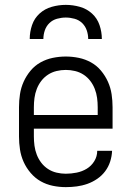

<svg xmlns="http://www.w3.org/2000/svg" viewBox="-20 -760 540 788"><path d="M250 8Q223 8 196.5 2.5Q170 -3 147 -16Q124 -29 106 -50Q88 -71 77 -95.5Q66 -120 62 -146.5Q58 -173 58 -200V-320Q58 -347 62 -373.5Q66 -400 77 -424.5Q88 -449 105.5 -470Q123 -491 146.5 -504Q170 -517 196.5 -522.5Q223 -528 250 -528Q277 -528 303.5 -522.5Q330 -517 353.5 -504Q377 -491 394.5 -470Q412 -449 423 -424.5Q434 -400 438 -373.5Q442 -347 442 -320V-232H119V-200Q119 -181 121.5 -162Q124 -143 131 -125Q138 -107 149.5 -92Q161 -77 177 -66.5Q193 -56 212 -51.5Q231 -47 250 -47Q272 -47 294.5 -51.5Q317 -56 336 -67.5Q355 -79 367 -98.5Q379 -118 379 -141H440Q439 -118 432 -96.5Q425 -75 411.5 -57Q398 -39 379 -26Q360 -13 339 -5.5Q318 2 295.5 5Q273 8 250 8ZM119 -288H381V-320Q381 -339 378.5 -358Q376 -377 369 -395Q362 -413 350.5 -428Q339 -443 323 -453.5Q307 -464 288 -468.5Q269 -473 250 -473Q231 -473 212 -468.5Q193 -464 177 -453.5Q161 -443 149.5 -428Q138 -413 131 -395Q124 -377 121.5 -358Q119 -339 119 -320ZM102 -600Q102 -629 111.5 -657Q121 -685 142.5 -704.5Q164 -724 192.5 -732Q221 -740 250 -740Q279 -740 307.5 -732Q336 -724 357.5 -704.5Q379 -685 388.5 -657Q398 -629 398 -600H342Q342 -618 336 -635.5Q330 -653 317 -665.5Q304 -678 286 -683Q268 -688 250 -688Q232 -688 214 -683Q196 -678 183 -665.5Q170 -653 164 -635.5Q158 -618 158 -600Z"/></svg>

Font: Iosevka Fixed SS04 Light
Style: Regular
Weight: 300
Monospace: yes
Designer: Belleve Invis
Foundry: Belleve Invis
Version: Version 32.5.0